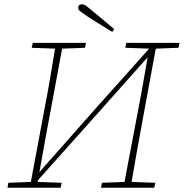

<svg xmlns="http://www.w3.org/2000/svg" viewBox="-20 -876 858 896"><path d="M565 -653 569 -676H818L813 -653L707 -649L645 -313Q632 -242 619 -170Q606 -98 594 -27L705 -23L700 0H451L456 -23L561 -27L640 -443L669 -609L411 -319L157 -35L156 -27L268 -23L263 0H15L19 -23L124 -27L187 -364Q201 -435 213 -506.5Q225 -578 237 -649L128 -653L133 -676H381L377 -653L270 -649L193 -235L164 -73L423 -366L676 -649ZM513 -740 504 -727Q474 -745 445 -763.5Q416 -782 387 -800Q364 -816 354.5 -823Q345 -830 345 -839Q345 -856 363 -856Q371 -856 380 -850Q389 -844 409 -827Q433 -807 459.5 -785Q486 -763 513 -740Z"/></svg>

Font: Source Serif 4 SmText ExtraLight
Style: Italic
Weight: 200
Italic angle: -12°
Designer: Frank Grießhammer
Foundry: Adobe
Version: Version 4.005;hotconv 1.1.0;makeotfexe 2.6.0